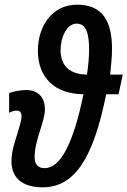

<svg xmlns="http://www.w3.org/2000/svg" viewBox="-20 -791 545 821"><path d="M163 10C298 10 379 -113 434 -388H487L505 -472H451C455 -513 459 -547 459 -582C459 -701 418 -771 310 -771C199 -771 142 -674 142 -575C142 -459 214 -389 337 -388C292 -171 237 -72 171 -72C141 -72 128 -90 128 -120C128 -154 139 -194 151 -232C162 -266 172 -298 172 -324C172 -378 139 -406 92 -406C66 -406 37 -400 19 -393V-309C33 -316 44 -318 53 -318C65 -318 72 -310 72 -294C72 -274 62 -246 53 -215C41 -178 29 -140 29 -102C29 -18 91 10 163 10ZM352 -472C282 -473 239 -506 239 -577C239 -629 264 -690 308 -690C350 -690 361 -643 361 -579C361 -550 358 -514 352 -472Z"/></svg>

Font: Noto Sans UI Condensed Medium
Style: Italic
Weight: 500
Width: 3
Italic angle: -12°
Designer: Monotype Design Team
Foundry: Monotype Imaging Inc.
Version: Version 1.901